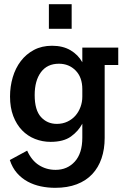

<svg xmlns="http://www.w3.org/2000/svg" viewBox="-20 -677 601 919"><path d="M481 -366V-17Q481 37 466 81Q451 125 421.5 156.5Q392 188 347.5 205Q303 222 244 222Q209 222 175.5 215Q142 208 113 192.5Q84 177 61.5 151.5Q39 126 27 89L110 44Q131 91 166.5 113.5Q202 136 246 136Q302 136 338 96.5Q374 57 374 -18V-85Q355 -49 319.5 -23.5Q284 2 222 2Q183 2 147.5 -12Q112 -26 85.5 -53.5Q59 -81 43.5 -121.5Q28 -162 28 -215Q28 -263 41 -307Q54 -351 79.5 -384.5Q105 -418 142.5 -438Q180 -458 229 -458Q281 -458 317.5 -436.5Q354 -415 374 -379V-449H546V-366ZM374 -250Q374 -307 342 -339.5Q310 -372 262 -372Q206 -372 176 -331.5Q146 -291 146 -222Q146 -150 176 -117Q206 -84 252 -84Q280 -84 303 -95Q326 -106 341.5 -124Q357 -142 365.5 -165.5Q374 -189 374 -214ZM214 -657H323V-539H214Z"/></svg>

Font: Zilla Slab SemiBold
Style: Regular
Weight: 600
Designer: Typotheque.com
Foundry: Typotheque type foundry
Version: Version 1.1; 2017